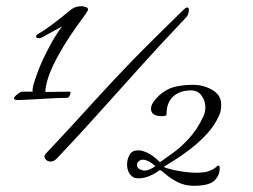

<svg xmlns="http://www.w3.org/2000/svg" viewBox="-20 -589 815 618"><path d="M143 -69Q134 -69 128.5 -74.5Q123 -80 123 -86Q123 -88 126 -93Q177 -147 215 -188.5Q253 -230 284 -264Q315 -298 344 -329Q373 -360 404.5 -392.5Q436 -425 476 -464.5Q516 -504 569 -556Q578 -565 583 -565Q588 -565 588 -556Q588 -550 585 -542.5Q582 -535 579 -533Q527 -478 490 -438Q453 -398 425 -366.5Q397 -335 371.5 -307Q346 -279 318 -247.5Q290 -216 253 -175.5Q216 -135 164 -80Q154 -69 143 -69ZM40 -267Q25 -267 25 -272Q25 -277 35.5 -285.5Q46 -294 53 -294H85Q84 -305 89.5 -322.5Q95 -340 101 -356Q106 -371 118 -397Q130 -423 146.5 -452.5Q163 -482 180 -504Q176 -502 161.5 -494Q147 -486 133 -478.5Q119 -471 116 -469Q115 -468 111.5 -467Q108 -466 104 -466Q96 -466 96 -472Q96 -476 103 -480Q121 -490 144.5 -507.5Q168 -525 187.5 -541Q207 -557 211 -560Q225 -569 242 -569Q249 -569 257 -566Q265 -563 263 -556Q261 -552 255 -543Q249 -534 237 -518Q225 -502 205.5 -473Q186 -444 167.5 -410.5Q149 -377 138 -348Q131 -327 128.5 -314.5Q126 -302 126 -293L203 -294Q207 -294 207 -290Q207 -287 204 -280.5Q201 -274 196 -274Q171 -274 137 -272Q103 -270 75.5 -268.5Q48 -267 40 -267ZM605 9Q575 9 552.5 -2.5Q530 -14 515.5 -26.5Q501 -39 495 -42Q458 -15 427 -15Q423 -15 419.5 -15.5Q416 -16 412 -17Q400 -23 394.5 -34.5Q389 -46 389 -59Q389 -73 394.5 -85.5Q400 -98 409 -102Q415 -105 426 -105Q437 -105 454 -97.5Q471 -90 495 -67Q510 -78 535 -95.5Q560 -113 587.5 -142.5Q615 -172 635 -215Q641 -229 641 -244Q641 -264 629 -281Q617 -298 595 -298Q559 -298 537.5 -278.5Q516 -259 516 -221Q516 -215 502 -215Q466 -215 466 -239Q466 -249 473 -259Q487 -282 516 -299Q545 -316 605 -316Q638 -315 665 -298.5Q692 -282 692 -252Q692 -245 691 -236Q690 -227 685 -217Q671 -185 646 -158Q621 -131 593 -109.5Q565 -88 541.5 -73.5Q518 -59 507 -52Q515 -47 540.5 -41.5Q566 -36 591 -34Q596 -34 601 -33.5Q606 -33 610 -33Q640 -33 654.5 -39Q669 -45 674.5 -50.5Q680 -56 683 -56Q684 -56 687 -53Q689 -27 671.5 -9Q654 9 605 9ZM445 -40Q454 -40 463.5 -44.5Q473 -49 480 -54Q467 -66 457 -70.5Q447 -75 440 -75Q434 -75 430 -72.5Q426 -70 424 -67Q421 -64 421 -58Q421 -46 436 -42Q438 -40 445 -40Z"/></svg>

Font: Grechen Fuemen
Style: Regular
Weight: 400
Designer: Robert E. Leuschke
Foundry: Robert E. Leuschke
Version: Version 1.010; ttfautohint (v1.8.3)